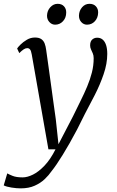

<svg xmlns="http://www.w3.org/2000/svg" viewBox="-70 -764 627 1031"><path d="M100.5 -471.5Q97 -492 91 -498.8Q85 -505.5 76.5 -505.5Q67 -505.5 57.2 -499Q47.5 -492.5 33.5 -479L22 -503.5Q26 -510.5 40 -524.5Q54 -538.5 74.2 -550.5Q94.5 -562.5 117.5 -562.5Q139.5 -562.5 151.8 -554Q164 -545.5 169.8 -530.5Q175.5 -515.5 178 -495.5Q184.5 -449 191 -402.8Q197.5 -356.5 203.8 -310Q210 -263.5 216.5 -217.2Q223 -171 229.5 -124.5L244 10.5L322 -139.5Q343 -183.5 362.8 -222.8Q382.5 -262 398.2 -299.8Q414 -337.5 423.5 -374.8Q433 -412 433 -451.5Q433 -466.5 428.2 -477.5Q423.5 -488.5 418.8 -498.5Q414 -508.5 414 -520Q414 -541.5 425 -551.5Q436 -561.5 452 -561.5Q469.5 -561.5 481.5 -551.2Q493.5 -541 499.8 -521.5Q506 -502 506 -474.5Q506 -422 486.2 -364.8Q466.5 -307.5 438.5 -253Q410.5 -198.5 386 -152.5Q364.5 -108 343.8 -68.2Q323 -28.5 303.5 5.5Q284 39.5 266.8 67.5Q249.5 95.5 234.5 117.5Q219.5 139.5 207 155Q192.5 176.5 170.2 197.8Q148 219 116.2 233.2Q84.5 247.5 41 247.5Q19 247.5 -8 243.2Q-35 239 -50 231.5L-31 167Q-23 172 -2.8 180.2Q17.5 188.5 51.5 188.5Q77 188.5 107.2 173.5Q137.5 158.5 169 125.5Q200.5 92.5 228 38H190ZM226 -631.5Q208 -631.5 195 -645.8Q182 -660 182.5 -681Q183.5 -707 200.2 -725.2Q217 -743.5 239.5 -743.5Q261.5 -743.5 273.8 -730Q286 -716.5 285.5 -696.5Q285.5 -668.5 268.2 -650Q251 -631.5 226 -631.5ZM397 -631.5Q379 -631.5 366.2 -645.8Q353.5 -660 354 -681Q355 -707 371 -725.2Q387 -743.5 410.5 -743.5Q432.5 -743.5 445 -730Q457.5 -716.5 457 -696.5Q456.5 -668.5 439.5 -650Q422.5 -631.5 397 -631.5Z"/></svg>

Font: Merriweather 28pt Light
Style: Italic
Weight: 300
Italic angle: -7.8°
Version: Version 2.101